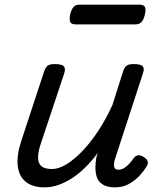

<svg xmlns="http://www.w3.org/2000/svg" viewBox="-20 -791 686 827"><path d="M172 16Q121 16 91.5 -7.5Q62 -31 56.5 -75.5Q51 -120 71 -182L170 -483Q177 -503 186.5 -509Q196 -515 215 -515Q247 -515 255 -505.5Q263 -496 257 -476L155 -170Q144 -137 144 -112.5Q144 -88 158 -75.5Q172 -63 204 -63Q233 -63 266.5 -83.5Q300 -104 335 -140.5Q370 -177 403 -227Q436 -277 464 -338L510 -483Q517 -503 526.5 -509Q536 -515 555 -515Q586 -515 594.5 -505.5Q603 -496 596 -476L477 -111Q472 -97 471 -85Q470 -73 474.5 -66.5Q479 -60 490 -60Q503 -60 514.5 -67Q526 -74 536.5 -85.5Q547 -97 556 -110Q563 -120 574 -122Q585 -124 600 -114Q615 -104 616.5 -94.5Q618 -85 612 -75Q602 -58 583 -36.5Q564 -15 537 0.5Q510 16 476 16Q442 16 423 4Q404 -8 397.5 -27Q391 -46 391 -68.5Q391 -91 395 -113L401 -132Q375 -97 347 -69.5Q319 -42 289.5 -23Q260 -4 230.5 6Q201 16 172 16ZM306 -686Q286 -686 282 -698Q278 -710 282 -728Q287 -749 296 -760Q305 -771 323 -771H581Q601 -771 605 -759Q609 -747 604 -728Q599 -707 590 -696.5Q581 -686 563 -686Z"/></svg>

Font: Playwrite SK
Style: Regular
Weight: 400
Designer: Veronika Burian, José Scaglione
Foundry: TypeTogether
Version: Version 1.002